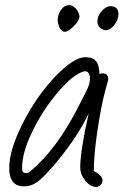

<svg xmlns="http://www.w3.org/2000/svg" viewBox="-20 -727 489 749"><path d="M293 -75Q293 -137 326 -285Q301 -231 261.5 -174.5Q222 -118 184 -75Q146 -32 128 -19Q103 0 73 0Q16 0 16 -72Q16 -142 69 -246.5Q122 -351 195 -428Q268 -504 313 -504Q359 -504 365 -464Q368 -452 368 -438Q373 -441 379 -441Q402 -441 402 -419V-415L390 -371Q376 -321 361 -223Q346 -125 346 -60L356 -54Q380 -39 380 -24Q380 -14 373 -6Q366 2 355 2Q332 2 312.5 -22.5Q293 -47 293 -75ZM99 -59Q201 -146 280 -300Q314 -364 322.5 -384Q331 -404 331 -423Q331 -433 326 -441Q321 -449 313 -449Q303 -449 287 -440Q247 -419 192.5 -351Q138 -283 103 -207Q66 -130 66 -70Q66 -52 81 -52Q92 -52 99 -59ZM205 -650Q205 -670 219 -690Q231 -707 251 -707Q262 -707 274 -695V-696Q290 -677 290 -662Q290 -647 268 -625Q246 -603 233 -603Q221 -603 213 -618.5Q205 -634 205 -650ZM384 -611Q360 -619 360 -644Q360 -666 377.5 -684.5Q395 -703 410 -703Q442 -703 442 -672Q442 -650 426 -629.5Q410 -609 392 -609Z"/></svg>

Font: Bad Script
Style: Regular
Weight: 400
Italic angle: -10°
Designer: Roman Shchyukin (Gaslight Type Foundry), Cyreal (Charset Expansion)
Foundry: Gaslight
Version: Version 2.000